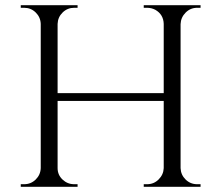

<svg xmlns="http://www.w3.org/2000/svg" viewBox="-20 -720 853 740"><path d="M547 -10Q573 -10 591.5 -28.5Q610 -47 611 -72V-331H202V-72Q202 -46 221 -28Q240 -10 266 -10H279V0H60V-10H73Q99 -10 117.5 -28Q136 -46 137 -72V-628Q136 -654 117.5 -672Q99 -690 73 -690H60V-700H279V-690H266Q240 -690 221.5 -672Q203 -654 202 -628V-361H611V-628Q610 -664 579 -682Q564 -690 547 -690H534V-700H753V-690H740Q714 -690 695.5 -671.5Q677 -653 676 -627V-72Q677 -46 695.5 -28Q714 -10 740 -10H753V0H534V-10Z"/></svg>

Font: Cinzel Decorative
Style: Regular
Weight: 400
Designer: Natanael Gama
Version: Version 1.001;PS 001.001;hotconv 1.0.56;makeotf.lib2.0.21325